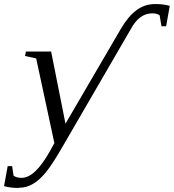

<svg xmlns="http://www.w3.org/2000/svg" viewBox="-104 -713 860 950"><path d="M-11 216 -12 217Q-52 217 -84 208L-66 109H-44L-37 156Q-23 167 3 167Q69 167 143 35L165 -5L75 -424L20 -436L24 -458H149L220 -101L495 -572Q530 -632 572 -663Q612 -693 664 -693Q706 -693 736 -684L718 -583H695L686 -637Q673 -647 650 -647Q616 -647 590 -627Q564 -608 542 -567L210 5Q156 99 125 137Q92 178 59 197Q27 216 -11 216Z"/></svg>

Font: Libra Serif Modern
Style: Italic
Weight: 400
Italic angle: -12°
Designer: Stefan Peev, Context Ltd
Foundry: Stefan Peev, Context Ltd
Version: Version 1.000